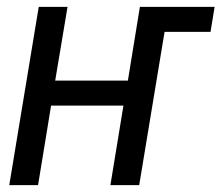

<svg xmlns="http://www.w3.org/2000/svg" viewBox="-20 -540 646 560"><path d="M7 0 93 -520H177L141 -305H353L388 -520H606L594 -447H460L386 0H302L340 -232H129L91 0Z"/></svg>

Font: Iosevka SS04 Extended Oblique
Style: Regular
Weight: 400
Width: 7
Italic angle: -9°
Monospace: yes
Designer: Belleve Invis
Foundry: Belleve Invis
Version: Version 19.0.0; ttfautohint (v1.8.4)